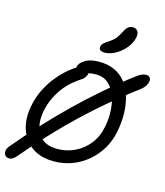

<svg xmlns="http://www.w3.org/2000/svg" viewBox="-159 -1101 1103 1280"><g transform="rotate(15 393.0 -461.0)"><path d="M28 68Q8 68 -2 56.5Q-12 45 -10.5 27Q-9 9 6 -9Q84 -102 165 -190Q246 -278 331.5 -361Q417 -444 508 -523Q599 -602 698 -677Q720 -694 735.5 -700.5Q751 -707 767 -707Q783 -707 790.5 -697Q798 -687 797 -672Q796 -657 785.5 -639.5Q775 -622 755 -607Q614 -501 497.5 -397.5Q381 -294 278.5 -187.5Q176 -81 78 35Q51 68 28 68ZM317 10Q246 10 195 -15.5Q144 -41 113.5 -85.5Q83 -130 74 -187Q65 -244 78 -308Q91 -375 119.5 -430Q148 -485 183.5 -527Q219 -569 253.5 -597.5Q288 -626 314 -640.5Q340 -655 351 -655Q372 -655 382 -645Q392 -635 391 -620.5Q390 -606 380.5 -590.5Q371 -575 352 -564Q327 -548 298.5 -524Q270 -500 244 -466.5Q218 -433 197.5 -390.5Q177 -348 166 -294Q155 -235 167 -185.5Q179 -136 216.5 -106Q254 -76 319 -76Q383 -76 439.5 -103Q496 -130 536 -180.5Q576 -231 589 -300Q601 -356 598 -413Q595 -470 577.5 -517.5Q560 -565 526 -594Q492 -623 440 -623Q410 -623 391.5 -617.5Q373 -612 359.5 -606Q346 -600 331 -600Q314 -600 306.5 -610Q299 -620 303 -640Q308 -665 343.5 -687.5Q379 -710 440 -710Q502 -710 548 -688.5Q594 -667 625 -627Q656 -587 671.5 -534Q687 -481 688.5 -418.5Q690 -356 676 -288Q663 -223 630.5 -169Q598 -115 550 -74.5Q502 -34 443 -12Q384 10 317 10ZM459 -778Q436 -778 426.5 -786.5Q417 -795 420 -809Q423 -824 434 -834Q445 -844 468 -859Q498 -879 511.5 -896.5Q525 -914 539 -942Q553 -970 566.5 -980Q580 -990 596 -990Q622 -990 632 -973Q642 -956 637 -932Q629 -891 599.5 -855.5Q570 -820 532 -799Q494 -778 459 -778Z"/></g></svg>

Font: Shantell Sans
Style: Italic
Weight: 400
Italic angle: -11°
Designer: Stephen Nixon, Anya Danilova, Shantell Martin
Foundry: Arrow Type
Version: Version 1.011;[c5ecc13dd]